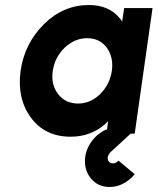

<svg xmlns="http://www.w3.org/2000/svg" viewBox="-20 -532 627 764"><path d="M516 161 451 107Q450 108 449.5 108.5Q449 109 447 111Q440 118 430 118Q419 118 413 111Q407 102 409 93Q410 88 412.5 83.5Q415 79 418 75L517 -16H402Q392 -12 383 -6Q374 0 367 6Q326 43 319 93Q313 142 341 177Q369 212 416 212Q462 212 501 177Q506 173 509 169Q512 165 516 161ZM474 -500 466 -446Q464 -450 461.5 -453.5Q459 -457 456 -460Q413 -512 334 -512Q232 -512 155 -436Q77 -358 62 -250Q47 -140 103 -64Q159 12 261 12Q340 12 397 -37Q400 -40 403.5 -43.5Q407 -47 410 -50L404 0H516L587 -500ZM327 -380Q377 -380 405 -342Q418 -324 423.5 -301Q429 -278 425 -250Q421 -223 409.5 -200Q398 -177 379 -158Q340 -120 291 -120Q240 -120 211 -158Q182 -196 190 -250Q198 -304 237 -342Q277 -380 327 -380Z"/></svg>

Font: Unageo
Style: Bold-Italic
Weight: 700
Designer: Richard Sepsi
Foundry: Richard Sepsi
Version: Version 2.000